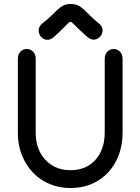

<svg xmlns="http://www.w3.org/2000/svg" viewBox="-20 -938 708 968"><path d="M160 -640Q160 -665 146.5 -678Q133 -691 115 -691Q97 -691 83.5 -678Q70 -665 70 -640Q70 -622 70 -597Q70 -572 70 -546.5Q70 -521 70 -504Q70 -468 70 -434.5Q70 -401 70 -361.5Q70 -322 70 -268Q70 -208 90 -157Q110 -106 145.5 -68.5Q181 -31 229.5 -10.5Q278 10 335 10Q394 10 442 -10.5Q490 -31 525 -68.5Q560 -106 579 -157Q598 -208 598 -268Q598 -322 598 -361.5Q598 -401 598 -434.5Q598 -468 598 -504Q598 -524 598 -548Q598 -572 598 -596Q598 -620 598 -640Q598 -665 584.5 -678Q571 -691 553 -691Q535 -691 521.5 -678Q508 -665 508 -640Q508 -622 508 -597Q508 -572 508 -546.5Q508 -521 508 -504Q508 -450 508 -410.5Q508 -371 508 -337.5Q508 -304 508 -268Q508 -213 487 -170.5Q466 -128 427.5 -104Q389 -80 335 -80Q283 -80 243.5 -104Q204 -128 182 -170.5Q160 -213 160 -268Q160 -304 160 -337.5Q160 -371 160 -410.5Q160 -450 160 -504Q160 -524 160 -548Q160 -572 160 -596Q160 -620 160 -640ZM196 -822Q176 -807 175 -788Q174 -769 185 -754.5Q196 -740 214.5 -737.5Q233 -735 252 -752Q277 -774 294 -791.5Q311 -809 321.5 -819Q332 -829 336 -828Q340 -828 350.5 -817.5Q361 -807 378.5 -790Q396 -773 420 -752Q439 -736 457 -738.5Q475 -741 486.5 -755.5Q498 -770 497 -788.5Q496 -807 476 -822Q451 -842 434 -859.5Q417 -877 403 -890Q389 -903 373.5 -910.5Q358 -918 336 -918Q315 -918 300 -910.5Q285 -903 271 -890Q257 -877 239.5 -859.5Q222 -842 196 -822Z"/></svg>

Font: Tilt Neon
Style: Regular
Weight: 400
Designer: Andy Clymer
Foundry: Andy Clymer
Version: Version 1.000